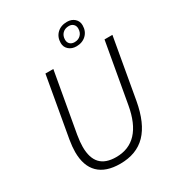

<svg xmlns="http://www.w3.org/2000/svg" viewBox="-213 -1039 1082 1179"><g transform="rotate(-30 328.0 -449.5)"><path d="M87 -191Q87 -227 95 -275L170 -700H226L151 -277Q143 -229 143 -195Q143 -116 179.5 -77Q216 -38 291 -38Q472 -38 514 -277L589 -700H645L570 -275Q544 -130 476 -60Q408 10 292 10Q191 10 139 -41Q87 -92 87 -191ZM345 -815Q345 -857 372 -883Q399 -909 443 -909Q475 -909 495.5 -890.5Q516 -872 516 -843Q516 -801 489 -775Q462 -749 419 -749Q387 -749 366 -767.5Q345 -786 345 -815ZM483 -839Q483 -858 471 -869.5Q459 -881 440 -881Q412 -881 395 -864Q378 -847 378 -819Q378 -800 390 -788.5Q402 -777 422 -777Q449 -777 466 -794Q483 -811 483 -839Z"/></g></svg>

Font: Sarabun ExtraLight
Style: Italic
Weight: 275
Italic angle: -10°
Designer: Suppakit Chalermlarp | Katatrad Co.,Ltd.
Foundry: Cadson Demak Co.,Ltd.
Version: Version 1.000; ttfautohint (v1.6)